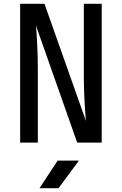

<svg xmlns="http://www.w3.org/2000/svg" viewBox="-20 -750 640 1010"><path d="M86 0H179V-397C179 -469 174 -565 169 -616L386 0H515V-730H421V-337C421 -264 427 -167 432 -114L214 -730H86ZM188 240H288L395 95H283Z"/></svg>

Font: JetBrains Mono Medium
Style: Regular
Weight: 436
Monospace: yes
Designer: Philipp Nurullin, Konstantin Bulenkov
Foundry: JetBrains
Version: Version 2.305